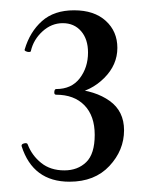

<svg xmlns="http://www.w3.org/2000/svg" viewBox="-20 -749 291 373"><path d="M221 -496Q221 -457 192.5 -426.5Q164 -396 115 -396Q44 -396 22 -465Q21 -469 27 -470.5Q33 -472 34 -468Q42 -447 60 -432.5Q78 -418 105 -418Q131 -418 147.5 -434Q164 -450 164 -487Q164 -524 144 -544.5Q124 -565 89 -565Q85 -565 85.5 -570.5Q86 -576 89 -576Q119 -576 135 -597Q151 -618 151 -647Q151 -673 137.5 -688.5Q124 -704 102 -704Q80 -704 62.5 -688Q45 -672 40 -650Q40 -648 36 -648Q33 -648 30 -649.5Q27 -651 28 -653Q38 -687 61.5 -708Q85 -729 124 -729Q163 -729 185.5 -708.5Q208 -688 208 -656Q208 -623 182.5 -597.5Q157 -572 122 -567L121 -576Q165 -573 193 -553Q221 -533 221 -496Z"/></svg>

Font: Cormorant Infant Medium
Style: Regular
Weight: 500
Designer: Christian Thalmann (Catharsis Fonts)
Foundry: Catharsis Fonts
Version: Version 4.000